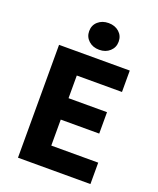

<svg xmlns="http://www.w3.org/2000/svg" viewBox="-155 -949 859 1042"><g transform="rotate(20 274.0 -427.5)"><path d="M76.9 0V-651.8H485.3V-528.2H224.3V-397.3H446.5V-273.7H224.3V-123.6H495.3V0ZM290 -700.9Q253.1 -700.9 229 -722.9Q204.9 -744.8 204.9 -778.1Q204.9 -812.1 229 -833.5Q253.1 -855 290 -855Q327.1 -855 351.1 -833.5Q375.1 -812.1 375.1 -778.1Q375.1 -744.8 351.1 -722.9Q327.1 -700.9 290 -700.9Z"/></g></svg>

Font: Source Sans 3 VF
Style: Regular
Weight: 200
Designer: Paul D. Hunt
Foundry: Adobe
Version: Version 3.046;hotconv 1.0.118;makeotfexe 2.5.65603